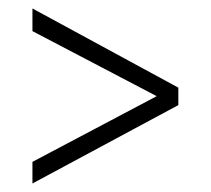

<svg xmlns="http://www.w3.org/2000/svg" viewBox="-20 -432 496 451"><path d="M56.2 -1V-51.8L348.1 -206.1L56.2 -358.9V-412.1L398.9 -226.1V-185.1Z"/></svg>

Font: Junicode SmCond Light
Style: Regular
Weight: 300
Width: 4
Designer: Peter S. Baker
Version: Version 2.206